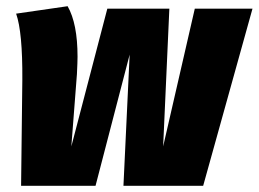

<svg xmlns="http://www.w3.org/2000/svg" viewBox="-20 -599 834 619"><path d="M794 -571 635 0H378L398 -423L288 0H48L52 -342Q53 -495 32 -555L198 -579Q230 -523 230 -416Q230 -400 228 -360L210 -127L326 -571H526L506 -127L608 -571Z"/></svg>

Font: FiraGO Heavy
Style: Italic
Weight: 900
Italic angle: -8°
Designer: bBox Type GmbH
Foundry: bBox Type GmbH
Version: Version 1.001